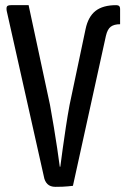

<svg xmlns="http://www.w3.org/2000/svg" viewBox="-20 -720 486 745"><path d="M195 5Q175 5 164 -6Q153 -17 150 -36L6 -678Q4 -691 7.5 -695.5Q11 -700 24 -700H91L174 -313Q182 -270 189 -226.5Q196 -183 202 -144Q208 -105 212 -73H214Q218 -105 223.5 -144Q229 -183 235.5 -226.5Q242 -270 250 -313L312 -607Q322 -655 350.5 -677.5Q379 -700 431 -700Q446 -700 446 -686V-626Q423 -626 410 -616.5Q397 -607 391 -581L263 1Q263 1 244 3Q225 5 195 5Z"/></svg>

Font: Yanone Kaffeesatz
Style: Regular
Weight: 400
Designer: Yanone (Cyrillic: Daniel Pouzeot, Huerta Tipografica, and Cyreal)
Foundry: Yanone
Version: Version 2.003